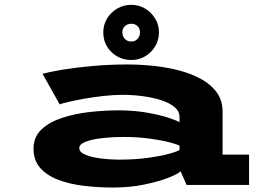

<svg xmlns="http://www.w3.org/2000/svg" viewBox="-20 -786 1140 816"><path d="M461.5 11Q395.5 11 334.5 3.5Q273.5 -4 225.8 -22.5Q178 -41 150.2 -73Q122.5 -105 122.5 -154.5Q122.5 -204 156.2 -235.8Q190 -267.5 244.2 -285.2Q298.5 -303 361.5 -310Q424.5 -317 483.5 -317Q550.5 -317 606.2 -307Q662 -297 698.2 -284.8Q734.5 -272.5 743 -266.5V-289Q743 -313 722 -330.8Q701 -348.5 665.5 -360Q630 -371.5 587 -377.2Q544 -383 500 -383Q463 -383 420.8 -378.2Q378.5 -373.5 339.8 -366.8Q301 -360 272.5 -353.2Q244 -346.5 233.5 -342.5L161 -472Q191.5 -481 248.2 -490.2Q305 -499.5 376.2 -505.8Q447.5 -512 521 -512Q574.5 -512 631.2 -506.2Q688 -500.5 740.5 -486.8Q793 -473 835 -450Q877 -427 901.5 -392.8Q926 -358.5 926 -311V-129H1038.5V0H773L747.5 -58Q737.5 -47 696.2 -30.8Q655 -14.5 593.5 -1.8Q532 11 461.5 11ZM486 -107.5Q553 -107.5 607.5 -115Q662 -122.5 697.8 -132.2Q733.5 -142 743 -149V-166.5Q734 -172.5 700.5 -181.2Q667 -190 615.8 -197Q564.5 -204 502.5 -204Q458.5 -204 415.8 -199.2Q373 -194.5 345 -184Q317 -173.5 317 -156.5Q317 -138.5 344.2 -127.8Q371.5 -117 410.8 -112.2Q450 -107.5 486 -107.5ZM538.5 -531Q489 -531 454 -564.5Q419 -598 419 -649Q419 -681 435.2 -707.5Q451.5 -734 478.5 -749.8Q505.5 -765.5 538.5 -765.5Q570 -765.5 596.5 -749.8Q623 -734 639.2 -707.5Q655.5 -681 655.5 -649Q655.5 -615 639.2 -588.5Q623 -562 596.5 -546.5Q570 -531 538.5 -531ZM538.5 -609.5Q554 -609.5 564.5 -620.5Q575 -631.5 575 -649.5Q575 -664.5 564.5 -674.8Q554 -685 538.5 -685Q521.5 -685 510.8 -674.8Q500 -664.5 500 -649.5Q500 -631.5 510.8 -620.5Q521.5 -609.5 538.5 -609.5Z"/></svg>

Font: Trispace Expanded
Style: Bold
Weight: 700
Width: 7
Designer: Tyler Finck
Foundry: Etcetera Type Company
Version: Version 1.210; ttfautohint (v1.8.3)